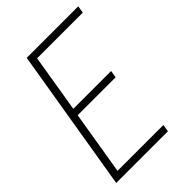

<svg xmlns="http://www.w3.org/2000/svg" viewBox="-215 -832 930 930"><g transform="rotate(-45 250.0 -367.5)"><path d="M21 0 143 -735H496L490 -698H177L128 -401H387L381 -364H121L67 -37H381L375 0Z"/></g></svg>

Font: Iosevka Curly XLtObl
Style: Regular
Weight: 200
Italic angle: -9°
Monospace: yes
Designer: Belleve Invis
Foundry: Belleve Invis
Version: Version 11.1.0; ttfautohint (v1.8.3)